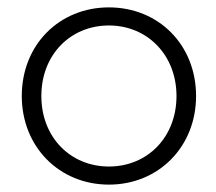

<svg xmlns="http://www.w3.org/2000/svg" viewBox="-20 -490 586 520"><path d="M39 -230C39 -92 141 10 275 10C409 10 511 -92 511 -230C511 -369 409 -470 275 -470C141 -470 39 -369 39 -230ZM92 -230C92 -342 171 -421 275 -421C379 -421 458 -341 458 -230C458 -118 379 -39 275 -39C171 -39 92 -118 92 -230Z"/></svg>

Font: Jost Light
Style: Regular
Weight: 300
Version: Version 3.710